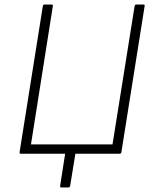

<svg xmlns="http://www.w3.org/2000/svg" viewBox="-20 -675 677 843"><path d="M249 148Q243 148 244 141L266 0H71Q65 0 66 -7L168 -648Q169 -655 175 -655H206Q214 -655 212 -648L116 -41H474L571 -648Q572 -655 578 -655H609Q617 -655 615 -648L513 -7Q512 0 505 0H311L288 141Q287 148 280 148Z"/></svg>

Font: Sofia Sans ExtraLight
Style: Italic
Weight: 250
Italic angle: -9°
Version: Version 4.100-B